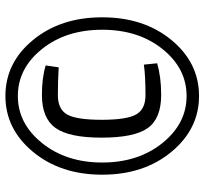

<svg xmlns="http://www.w3.org/2000/svg" viewBox="-43 -700 756 710"><g transform="rotate(-90 335.0 -345.0)"><path d="M335 -703Q458 -703 542 -601Q626 -499 626 -345Q626 -191 542 -89Q458 13 335 13Q213 13 128.5 -89Q44 -191 44 -345Q44 -499 128.5 -601Q213 -703 335 -703ZM508.5 -568Q437 -657 335 -657Q233 -657 161 -567.5Q89 -478 89 -345Q89 -212 161 -122.5Q233 -33 335 -33Q437 -33 508.5 -122Q580 -211 580 -345Q580 -479 508.5 -568ZM339 -568Q403 -568 448 -554L441 -506Q390 -509 338 -509Q286 -509 266.5 -474.5Q247 -440 247 -347Q247 -255 266.5 -220Q286 -185 338 -185Q410 -185 451 -191L456 -142Q406 -127 339 -127Q252 -127 216.5 -176.5Q181 -226 181 -347Q181 -468 217 -518Q253 -568 339 -568Z"/></g></svg>

Font: exo2condensed_r
Style: Regular
Weight: 400
Width: 3
Designer: Natanael Gama
Version: Version 1.001;PS 001.001;hotconv 1.0.70;makeotf.lib2.5.58329